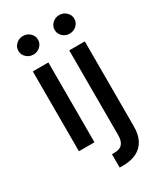

<svg xmlns="http://www.w3.org/2000/svg" viewBox="-234 -843 966 1136"><g transform="rotate(-30 249.0 -275.5)"><path d="M71.4 0V-545.5H177.6V0ZM125 -629.6Q97.3 -629.6 77.6 -648.3Q57.9 -666.9 57.9 -692.8Q57.9 -719.1 77.6 -737.7Q97.3 -756.4 125 -756.4Q152.7 -756.4 172.4 -737.7Q192.1 -719.1 192.1 -692.8Q192.1 -666.9 172.4 -648.3Q152.7 -629.6 125 -629.6ZM320.3 -545.5H426.5V35.5Q426.5 90.2 406.8 127.8Q387.1 165.5 348.5 185Q310 204.5 253.6 204.5Q247.9 204.5 242.7 204.5Q237.6 204.5 231.9 204.2V112.9Q236.9 112.9 240.6 112.9Q244.3 112.9 248.9 112.9Q286.6 112.9 303.4 92.9Q320.3 72.8 320.3 34.8ZM372.9 -629.6Q345.2 -629.6 325.5 -648.3Q305.8 -666.9 305.8 -692.8Q305.8 -719.1 325.5 -737.7Q345.2 -756.4 372.9 -756.4Q400.6 -756.4 420.3 -737.7Q440 -719.1 440 -692.8Q440 -666.9 420.3 -648.3Q400.6 -629.6 372.9 -629.6Z"/></g></svg>

Font: InterMG Medium
Style: Regular
Weight: 500
Designer: Rasmus Andersson
Foundry: rsms
Version: Version 3.019;December 26, 2023;FontCreator 15.0.0.2955 64-b